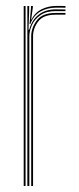

<svg xmlns="http://www.w3.org/2000/svg" viewBox="-20 -620 264 640"><path d="M71.2 0V-600H77.2V-585L75 -521.2H77.5Q85.2 -552 108 -570.4Q130.8 -588.8 165.8 -588.8Q174.2 -588.8 182.5 -588.6Q190.8 -588.5 198.2 -588.5V-582.8Q190.8 -582.8 182.2 -582.9Q173.8 -583 165.5 -583Q134.2 -583 114.9 -569.6Q95.5 -556.2 86.6 -536.8Q77.8 -517.2 77.8 -498.8V0ZM59 0V-600H65.2V0ZM84 0V-499Q84 -526.8 102.5 -551.8Q121 -576.8 164.2 -576.8Q172.8 -576.8 181.2 -576.8Q189.8 -576.8 198.2 -576.8V-571Q189.8 -571 181.2 -571Q172.8 -571 164.2 -571Q124.5 -571 107.4 -548.4Q90.2 -525.8 90.2 -499.2V0ZM78.5 -539.8 83.2 -592.8V-600H89.5V-595.2L84 -555.2H85.5Q96 -577.8 118.6 -589Q141.2 -600.2 167 -600.2Q174.5 -600.2 182.1 -600.2Q189.8 -600.2 198.2 -600V-594.2Q190.2 -594.5 182.5 -594.5Q174.8 -594.5 167.2 -594.5Q137.5 -594.5 114.5 -581.4Q91.5 -568.2 81 -539.8Z"/></svg>

Font: Big Shoulders Inline Display ExtraLight
Style: Regular
Weight: 250
Version: Version 2.002